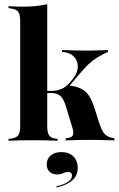

<svg xmlns="http://www.w3.org/2000/svg" viewBox="-20 -651 549 888"><path d="M135.5 -2.4Q109.7 -2.4 83.1 -2Q56.5 -1.6 19.4 0V-8.9L29.8 -9.7Q54.8 -12.9 64.1 -25Q73.4 -37.1 73.4 -66.9V-208.9H198.4V-66.9Q198.4 -37.1 207.3 -24.6Q216.1 -12.1 238.7 -9.7L246 -8.9V0Q209.7 -1.6 185.1 -2Q160.5 -2.4 135.5 -2.4ZM73.4 -208.9V-554.8Q73.4 -584.7 64.1 -596.8Q54.8 -608.9 28.2 -612.1L19.4 -613.7V-622.6Q41.1 -621 57.7 -620.6Q74.2 -620.2 90.3 -620.2Q119.4 -620.2 146 -623Q172.6 -625.8 198.4 -631.5V-622.6V-208.9ZM283.9 -1.6V-11.3Q310.5 -13.7 316.5 -24.6Q322.6 -35.5 314.5 -61.3L283.9 -162.1Q273.4 -195.2 258.1 -208.1Q242.7 -221 214.5 -221H191.1V-230.6H219.4Q243.5 -230.6 264.1 -239.5Q284.7 -248.4 301.6 -267.7L314.5 -283.1Q332.3 -304 337.5 -325.8Q342.7 -347.6 335.9 -366.5Q329 -385.5 311.7 -397.6Q294.4 -409.7 266.9 -410.5V-419.4Q304 -418.5 330.2 -417.7Q356.5 -416.9 383.1 -416.9Q397.6 -416.9 410.5 -417.3Q423.4 -417.7 439.9 -418.1Q456.5 -418.5 479 -419.4V-410.5Q451.6 -398.4 429.8 -385.1Q408.1 -371.8 390.3 -354.8Q372.6 -337.9 353.2 -315.3L289.5 -240.3L296 -255.6Q332.3 -252.4 355.2 -240.7Q378.2 -229 393.1 -205.6Q408.1 -182.3 420.2 -141.1L438.7 -82.3Q446.8 -57.3 455.6 -42.7Q464.5 -28.2 477 -21.4Q489.5 -14.5 508.9 -11.3V-1.6Q490.3 -2.4 471.8 -2.8Q453.2 -3.2 434.3 -3.6Q415.3 -4 394.4 -4Q371.8 -4 345.6 -3.6Q319.4 -3.2 283.9 -1.6ZM241.9 216.1 241.1 210.5Q275 203.2 294 190.3Q312.9 177.4 312.9 161.3Q312.9 144.4 295.2 144.4Q283.1 144.4 272.2 150Q261.3 155.6 243.5 155.6Q221.8 155.6 208.9 143.1Q196 130.6 196 109.7Q196 83.9 214.5 68.1Q233.1 52.4 264.5 52.4Q298.4 52.4 319 72.2Q339.5 91.9 339.5 125Q339.5 160.5 314.9 182.7Q290.3 204.8 241.9 216.1Z"/></svg>

Font: Playfair 144pt SemiCondensed ExtraBold
Style: Regular
Weight: 800
Width: 4
Designer: Claus Eggers Sørensen
Foundry: Claus Eggers Sørensen
Version: Version 2.203